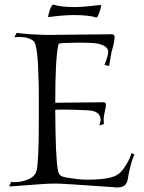

<svg xmlns="http://www.w3.org/2000/svg" viewBox="-20 -814 631 841"><path d="M493 7Q490 7 486.5 7Q483 7 479 6Q367 -2 303.5 -6Q240 -10 226 -10Q210 -10 196 -9.5Q182 -9 169 -8Q157 -7 120 -4.5Q83 -2 20 3L29 -18Q32 -17 36 -16.5Q40 -16 44 -16Q73 -16 100 -27Q134 -40 140 -66Q150 -105 150 -276Q150 -360 150 -406.5Q150 -453 149 -462Q146 -615 128 -633Q107 -652 66 -652Q61 -652 55 -651.5Q49 -651 43 -651L53 -670Q102 -663 187 -661L472 -664Q482 -663 482 -649Q482 -644 480.5 -636Q479 -628 477 -617L468 -584L458 -525L438 -530Q454 -572 454 -586Q454 -617 395 -625Q385 -626 369 -626.5Q353 -627 332 -627H316Q289 -627 269 -626Q249 -625 237 -623Q222 -569 222 -364L434 -366Q444 -366 444 -354Q444 -350 443 -343.5Q442 -337 439 -326Q437 -316 435.5 -307.5Q434 -299 434 -294Q434 -292 434.5 -286Q435 -280 435 -270L415 -265L421 -287Q421 -330 360 -331Q300 -334 260 -334Q250 -334 240 -334Q230 -334 222 -333Q223 -120 234 -66Q237 -47 253 -41Q265 -36 316 -30Q339 -27 364 -27Q465 -27 498 -51Q516 -64 534 -95Q552 -124 555 -143L569 -138Q559 -116 553 -92.5Q547 -69 542 -43Q539 -15 529 -5Q519 7 493 7ZM401 -737Q385 -743 360.5 -745.5Q336 -748 302 -748Q257 -748 192 -739Q191 -739 191 -741Q191 -749 199 -773Q208 -796 214 -794Q245 -783 309 -783Q322 -783 337 -784Q352 -785 371 -787Q394 -790 407 -791Q420 -792 422 -792Q423 -792 423 -790Q423 -781 415 -759Q406 -735 401 -737Z"/></svg>

Font: Gideon Roman
Style: Regular
Weight: 400
Designer: Robert E. Leuschke
Foundry: Robert E. Leuschke
Version: Version 2.010